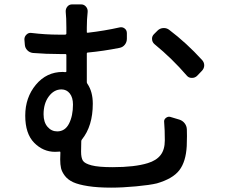

<svg xmlns="http://www.w3.org/2000/svg" viewBox="-20 -817 1040 880"><path d="M179.7 -293Q179.7 -256.8 197.8 -235.8Q215.8 -214.8 242.2 -214.8Q278.3 -214.8 296.4 -250.5Q314.5 -286.1 314.5 -337.9Q314.5 -370.1 299.8 -388.7Q285.2 -407.2 261.7 -407.2Q227.5 -407.2 203.6 -375Q179.7 -342.8 179.7 -293ZM732.4 -256.8Q730.5 -268.6 740.2 -276.4Q750 -284.2 760.7 -281.2L802.7 -268.6Q817.4 -263.7 826.7 -251.5Q835.9 -239.3 836.4 -223.6Q836.9 -208 836.9 -193.4Q836.9 -168 835.9 -147.5Q832 -76.2 802.2 -37.1Q772.5 2 699.2 23.4Q667 31.2 604 37.1Q541 43 489.3 43Q427.7 43 383.8 36.1Q339.8 29.3 315.4 18.1Q291 6.8 277.3 -11.2Q263.7 -29.3 259.8 -45.9Q255.9 -62.5 255.9 -86.9Q255.9 -108.4 256.8 -118.2Q256.8 -123 252.9 -122.1Q240.2 -121.1 232.4 -121.1Q177.7 -121.1 136.7 -162.6Q95.7 -204.1 95.7 -287.1Q95.7 -370.1 144.5 -428.7Q193.4 -487.3 267.6 -487.3Q275.4 -487.3 279.3 -486.3Q284.2 -486.3 284.2 -490.2V-564.5Q284.2 -569.3 279.3 -569.3H254.9Q191.4 -569.3 130.9 -574.2Q115.2 -576.2 105 -586.9Q94.7 -597.7 93.8 -612.3L91.8 -636.7Q91.8 -649.4 101.6 -658.7Q111.3 -668 124 -666Q188.5 -658.2 249 -658.2Q269.5 -658.2 279.3 -658.2Q284.2 -659.2 284.2 -663.1V-690.4Q284.2 -735.4 281.2 -762.7Q280.3 -776.4 288.6 -786.6Q296.9 -796.9 310.5 -796.9H351.6Q365.2 -796.9 374 -786.6Q382.8 -776.4 381.8 -762.7Q377.9 -727.5 377.9 -690.4V-669.9Q377.9 -666 382.8 -667Q459 -675.8 528.3 -691.4Q541 -694.3 551.3 -686.5Q561.5 -678.7 561.5 -665V-639.6Q561.5 -624 552.2 -612.3Q543 -600.6 528.3 -597.7Q455.1 -583 382.8 -576.2Q377.9 -576.2 377.9 -571.3V-440.4Q377.9 -436.5 380.9 -432.6Q405.3 -396.5 405.3 -341.8Q405.3 -239.3 355.5 -177.7Q352.5 -173.8 352.5 -169.9Q351.6 -153.3 351.6 -122.1Q351.6 -93.8 359.9 -80.6Q368.2 -67.4 399.9 -59.1Q431.6 -50.8 496.1 -50.8Q597.7 -50.8 657.2 -69.3Q696.3 -81.1 715.8 -106Q735.4 -130.9 735.4 -173.8Q735.4 -222.7 732.4 -256.8ZM688.5 -614.3Q676.8 -624 676.8 -639.6Q676.8 -651.4 685.5 -660.2L702.1 -676.8Q712.9 -687.5 728.5 -688.5Q729.5 -688.5 731.4 -688.5Q744.1 -688.5 754.9 -680.7Q835 -620.1 906.2 -542Q916 -531.2 916 -517.6Q916 -502.9 904.3 -491.2L882.8 -468.8Q873 -460 860.4 -460Q859.4 -460 858.4 -460Q844.7 -460 835.9 -470.7Q768.6 -548.8 688.5 -614.3Z"/></svg>

Font: Gen Jyuu Gothic L Monospace Medium
Style: Regular
Weight: 500
Designer: [Source Han Sans]
Ryoko NISHIZUKA  (kana & ideographs); Paul D. Hunt (Latin, Greek & Cyrillic); Wenlong ZHANG  (bopomofo
Version: Version 1.002.20150607